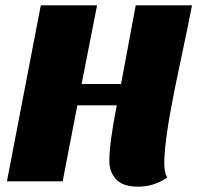

<svg xmlns="http://www.w3.org/2000/svg" viewBox="-20 -680 747 720"><path d="M390 -75Q390 -145 418 -285H270L215 0H6L133 -660H344L286 -365H434L489 -660H700Q686 -586 668 -503L634 -340Q596 -150 596 -67Q596 -33 607 -14Q557 20 498.5 20Q440 20 415 -8Q390 -36 390 -75Z"/></svg>

Font: Sansita One
Style: Regular
Weight: 400
Version: Version 1.002